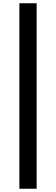

<svg xmlns="http://www.w3.org/2000/svg" viewBox="-20 -874 344 1179"><path d="M99 285V-854H205V285Z"/></svg>

Font: Noto Sans KR ExtraBold
Style: Regular
Weight: 800
Designer: Ryoko NISHIZUKA  (kana, bopomofo & ideographs); Paul D. Hunt (Latin, Greek & Cyrillic); Sandoll Communications , Soo-you
Foundry: Adobe
Version: Version 2.004-H2;hotconv 1.0.118;makeotfexe 2.5.65603